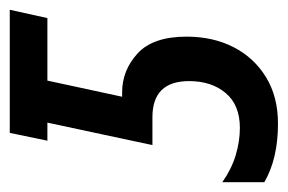

<svg xmlns="http://www.w3.org/2000/svg" viewBox="-139 -461 589 393"><g transform="rotate(-90 155.5 -264.5)"><path d="M99 10Q27 10 -21 -18V-104Q6 -85 34.5 -76.5Q63 -68 90 -68Q137 -68 161.5 -97Q186 -126 186 -172Q186 -247 112 -247H55L101 -462H64L80 -539H332L315 -462H187L154 -309H163Q208 -309 242.5 -277.5Q277 -246 277 -177Q277 -123 255.5 -81Q234 -39 194 -14.5Q154 10 99 10Z"/></g></svg>

Font: Noto Sans ExtraCondensed Medium
Style: Italic
Weight: 500
Width: 2
Italic angle: -12°
Designer: Monotype Design Team
Foundry: Monotype Imaging Inc.
Version: Version 2.013; ttfautohint (v1.8.4.7-5d5b)